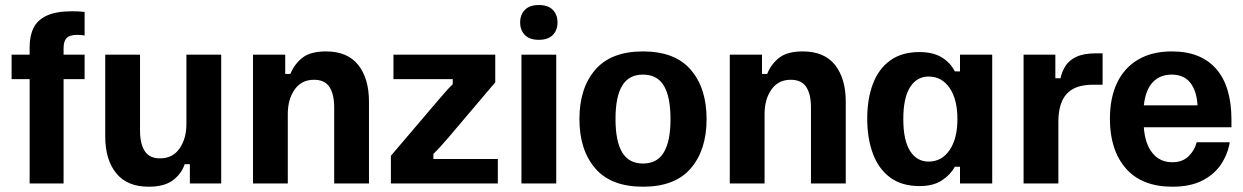

<svg xmlns="http://www.w3.org/2000/svg" viewBox="-20 -712 4823 745"><path d="M226.7 0H95V-405H25V-500H95V-530Q95 -573.3 110.4 -604.2Q125.8 -635 162.1 -651.7Q198.3 -668.3 260.8 -668.3Q285 -668.3 308.3 -665.8V-574.2Q295.8 -576.7 279.2 -576.7Q250.8 -576.7 238.8 -564.6Q226.7 -552.5 226.7 -525V-500H308.3V-405H226.7Z M556.7 12.5Q473.3 12.5 430.8 -40Q388.3 -92.5 388.3 -182.5V-500H523.3V-205Q523.3 -154.2 541.7 -125.8Q560 -97.5 600.8 -97.5Q650 -97.5 676.7 -135.8Q703.3 -174.2 703.3 -230V-500H838.3V0H716.7V-75H696.7Q684.2 -37.5 650.8 -12.5Q617.5 12.5 556.7 12.5Z M1096.7 0H961.7V-500H1086.7V-425H1106.7Q1121.7 -462.5 1152.9 -487.5Q1184.2 -512.5 1245 -512.5Q1328.3 -512.5 1370 -460Q1411.7 -407.5 1411.7 -317.5V0H1276.7V-295Q1276.7 -346.7 1258.3 -374.6Q1240 -402.5 1198.3 -402.5Q1150 -402.5 1123.3 -364.6Q1096.7 -326.7 1096.7 -270Z M1911.7 0H1496.7V-107.5L1679.2 -321.7Q1695 -340 1709.2 -356.2Q1723.3 -372.5 1736.7 -385V-405H1506.7V-500H1901.7V-392.5L1720 -178.3Q1704.2 -160 1689.6 -143.8Q1675 -127.5 1661.7 -115V-95H1911.7Z M2138.3 0H2003.3V-500H2138.3ZM2070.8 -557.5Q2035 -557.5 2016.7 -576.2Q1998.3 -595 1998.3 -625Q1998.3 -655 2016.7 -673.8Q2035 -692.5 2070.8 -692.5Q2106.7 -692.5 2125 -673.8Q2143.3 -655 2143.3 -625Q2143.3 -595 2125 -576.2Q2106.7 -557.5 2070.8 -557.5Z M2475 12.5Q2350.8 12.5 2289.6 -58.8Q2228.3 -130 2228.3 -250Q2228.3 -370 2289.6 -441.2Q2350.8 -512.5 2475 -512.5Q2599.2 -512.5 2660.4 -441.2Q2721.7 -370 2721.7 -250Q2721.7 -130 2660.4 -58.8Q2599.2 12.5 2475 12.5ZM2475 -77.5Q2530 -77.5 2555.8 -120.8Q2581.7 -164.2 2581.7 -250Q2581.7 -336.7 2555.8 -379.6Q2530 -422.5 2475 -422.5Q2420 -422.5 2394.2 -379.6Q2368.3 -336.7 2368.3 -250Q2368.3 -164.2 2394.2 -120.8Q2420 -77.5 2475 -77.5Z M2946.7 0H2811.7V-500H2936.7V-425H2956.7Q2971.7 -462.5 3002.9 -487.5Q3034.2 -512.5 3095 -512.5Q3178.3 -512.5 3220 -460Q3261.7 -407.5 3261.7 -317.5V0H3126.7V-295Q3126.7 -346.7 3108.3 -374.6Q3090 -402.5 3048.3 -402.5Q3000 -402.5 2973.3 -364.6Q2946.7 -326.7 2946.7 -270Z M3548.3 10Q3478.3 10 3433.3 -23.8Q3388.3 -57.5 3366.7 -116.7Q3345 -175.8 3345 -250.8Q3345 -328.3 3367.1 -386.7Q3389.2 -445 3434.2 -477.5Q3479.2 -510 3547.5 -510Q3600 -510 3633.8 -489.6Q3667.5 -469.2 3685 -435H3705V-500H3830V0H3705V-65H3685Q3667.5 -33.3 3634.2 -11.7Q3600.8 10 3548.3 10ZM3583.3 -85Q3634.2 -85 3664.6 -129.6Q3695 -174.2 3695 -250Q3695 -326.7 3664.6 -370.8Q3634.2 -415 3583.3 -415Q3537.5 -415 3511.3 -373.8Q3485 -332.5 3485 -250Q3485 -167.5 3511.3 -126.2Q3537.5 -85 3583.3 -85Z M4086.7 0H3951.7V-500H4075V-408.3H4095Q4100 -433.3 4113.8 -455.4Q4127.5 -477.5 4155.8 -491.2Q4184.2 -505 4231.7 -505H4258.3V-383.3H4221.7Q4150.8 -383.3 4118.8 -347.5Q4086.7 -311.7 4086.7 -240Z M4529.2 12.5Q4410.8 12.5 4348.8 -58.3Q4286.7 -129.2 4286.7 -250.8Q4286.7 -332.5 4314.6 -390.8Q4342.5 -449.2 4396.3 -480.8Q4450 -512.5 4527.5 -512.5Q4639.2 -512.5 4698.8 -445Q4758.3 -377.5 4758.3 -246.7V-218.3H4418.3Q4422.5 -155 4451.3 -118.8Q4480 -82.5 4529.2 -82.5Q4568.3 -82.5 4592.1 -105.8Q4615.8 -129.2 4623.3 -160H4751.7Q4744.2 -114.2 4718.3 -75Q4692.5 -35.8 4645.8 -11.7Q4599.2 12.5 4529.2 12.5ZM4418.3 -303.3H4626.7Q4623.3 -360 4598.3 -391.2Q4573.3 -422.5 4526.7 -422.5Q4480.8 -422.5 4452.9 -392.9Q4425 -363.3 4418.3 -303.3Z"/></svg>

Font: Familjen Grotesk Variable
Style: Regular
Weight: 400
Designer: Anders Wikstroem, Jonas Baeckman, Matilda Gysing, Kristian Moeller
Foundry: Familjen STHLM AB
Version: Version 2.000